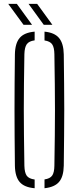

<svg xmlns="http://www.w3.org/2000/svg" viewBox="-20 -968 407 992"><path d="M159 4.5Q105.5 0 81.8 -27.5Q58 -55 57 -112Q56 -196 55.5 -266.5Q55 -337 55 -403Q55 -469 55.5 -538Q56 -607 57 -687Q58 -744.5 81.8 -772.2Q105.5 -800 159 -804.5V-759.5Q129.5 -755.5 118.2 -739.5Q107 -723.5 106 -688Q104.5 -603 103.8 -535.2Q103 -467.5 103 -404Q103 -340.5 103.8 -270.5Q104.5 -200.5 106 -111.5Q107 -75.5 118.2 -60Q129.5 -44.5 159 -40.5ZM210 4.5V-41Q238.5 -45 249.5 -60.8Q260.5 -76.5 261 -111.5Q262.5 -198 263.2 -267Q264 -336 264 -399.2Q264 -462.5 263.2 -531.8Q262.5 -601 261 -688Q260.5 -723 249.5 -739Q238.5 -755 210 -759V-804.5Q262 -799.5 285.2 -771.5Q308.5 -743.5 309.5 -687Q310.5 -607 311.2 -538Q312 -469 312 -403Q312 -337 311.2 -266.5Q310.5 -196 309.5 -112Q308.5 -55.5 285.2 -28.2Q262 -1 210 4.5ZM101.5 -840 22.5 -948H67L145.5 -840ZM206 -840 127.5 -948H172L250.5 -840Z"/></svg>

Font: Big Shoulders Stencil Text Thin ExtraLight
Style: Regular
Weight: 250
Version: Version 2.001